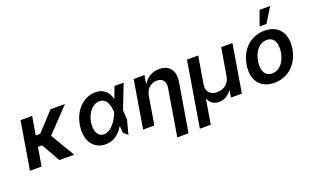

<svg xmlns="http://www.w3.org/2000/svg" viewBox="-99 -1320 3370 2063"><g transform="rotate(-20 1586.5 -288.0)"><path d="M254.3 -545.5H121.4L30.5 0H163.4L198.9 -212H246.4L367.2 0H535.9L372.5 -275.2L629.6 -545.5H464.1L269.5 -335.2H219.1Z M892.4 11.4C987.6 12.1 1056.1 -43.7 1101.9 -123.6L1108.3 -44L1156.6 0L1198.9 -160.5L1192.8 -269.2L1300.4 -545.5H1196L1147.4 -417.3L1145.2 -414.1C1126.8 -495.4 1072.1 -552.6 976.6 -552.6C845.5 -552.6 728.7 -441.1 702.4 -280.2C674 -110.1 752.1 10.7 892.4 11.4ZM825.6 -265.6C843.4 -371.1 908.4 -447.1 987.9 -447.1C1073.5 -447.1 1091.6 -351.6 1095.9 -288.4L1096.6 -283.4L1093.4 -275.2C1067.1 -206 1001.4 -95.9 912.3 -95.9C843.4 -95.9 810 -167.6 825.6 -265.6Z M1505.7 -319.6C1519.5 -398.4 1575.3 -443.9 1642 -443.9C1708.8 -443.9 1741.1 -399.9 1729 -327.4L1640.6 204.5H1769.2L1861.5 -347.3C1882.8 -478.3 1821.4 -552.6 1708.8 -552.6C1627.1 -552.6 1563.9 -513.8 1529.5 -452.8H1522.7L1538.4 -545.5H1415.1L1324.2 0H1453.1Z M1900.6 199.9H2025.2L2071.7 -78.8H2076C2092 -28.8 2137.4 0.4 2193.2 0.4C2250.4 0.4 2304.7 -28.8 2338.1 -78.8H2342.3L2328.5 0H2453.5L2544.4 -545.5H2415.5L2362.6 -229.4C2350.9 -155.9 2289.8 -105.1 2211.3 -105.1C2133.2 -105.1 2088.4 -155.9 2100.1 -229.4L2153.1 -545.5H2024.5Z M2824.6 10.7C2982.6 10.7 3101.2 -100.1 3128.6 -267C3156.2 -438.2 3072.4 -552.6 2911.6 -552.6C2753.2 -552.6 2634.6 -441.4 2607.6 -273.8C2579.5 -103.7 2663 10.7 2824.6 10.7ZM2736.5 -267.8C2752.5 -369.3 2811.4 -450.6 2901.3 -450.6C2986.9 -450.6 3015.6 -372.5 3000 -274.5C2983.3 -172.6 2924.4 -92.3 2835.2 -92.3C2748.9 -92.3 2720.2 -169.4 2736.5 -267.8ZM2879.6 -613.3H2958.5L3061.1 -781.2H2940.7Z"/></g></svg>

Font: Margiela Sans Semi Bold
Style: Italic
Weight: 600
Italic angle: -9.39999°
Designer: Stefan Endress, Andreas Faust
Version: Version 1.100;FEAKit 1.0